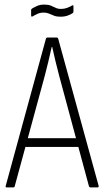

<svg xmlns="http://www.w3.org/2000/svg" viewBox="-20 -819 455 839"><path d="M9 0Q3 0 5 -7L181 -651Q183 -655 187 -655H228Q232 -655 234 -651L411 -7Q412 0 406 0H375Q372 0 369 -4L238 -490Q230 -521 222.5 -551.5Q215 -582 208 -614H206Q199 -582 191.5 -551Q184 -520 176 -489L44 -4Q43 0 38 0ZM82 -177 92 -215H321L331 -177ZM244 -746Q227 -746 216 -750.5Q205 -755 194.5 -759.5Q184 -764 171 -764Q156 -764 144 -758.5Q132 -753 122 -747Q119 -746 117.5 -747Q116 -748 116 -751V-774Q116 -779 119 -781Q127 -786 141 -792.5Q155 -799 173 -799Q191 -799 202 -794.5Q213 -790 223 -785Q233 -780 246 -780Q261 -780 273 -784.5Q285 -789 295 -795Q301 -798 301 -792V-770Q301 -764 298 -762Q290 -756 276 -751Q262 -746 244 -746Z"/></svg>

Font: Sofia Sans Condensed ExtraLight
Style: Regular
Weight: 250
Version: Version 4.100